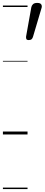

<svg xmlns="http://www.w3.org/2000/svg" viewBox="-20 -923 307 1318"><path d="M178 -648Q164 -648 161 -655Q158 -662 159 -672L195 -873Q197 -885 206.5 -894Q216 -903 235 -903Q256 -903 262.5 -893.5Q269 -884 266 -871L207 -672Q204 -661 197.5 -654.5Q191 -648 178 -648ZM0 365H169V375H0ZM0 -20H169V0H0ZM0 -505H169V-500H0ZM0 -885H169V-875H0Z"/></svg>

Font: Playwrite AT Guides
Style: Italic
Weight: 400
Italic angle: -13.0072°
Designer: Veronika Burian, José Scaglione
Foundry: TypeTogether
Version: Version 1.002